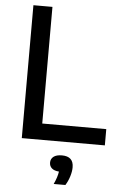

<svg xmlns="http://www.w3.org/2000/svg" viewBox="-63 -784 673 1065"><g transform="rotate(5 273.5 -251.0)"><path d="M79 0V-740H185V-90.5H541.5V0ZM374 137Q374 160 365.5 187.5Q357 215 342.5 238H277.5Q296 198.5 300.5 167Q274 165 260.5 153Q247 141 247 121.5Q247 100.5 263 88.2Q279 76 309.5 76Q374 76 374 137Z"/></g></svg>

Font: Encode Sans Medium
Style: Regular
Weight: 500
Designer: Multiple Designers
Foundry: Impallari Type
Version: Version 2.000